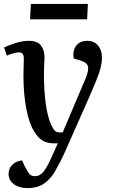

<svg xmlns="http://www.w3.org/2000/svg" viewBox="-20 -734 583 983"><path d="M307 56Q285 103 262 142.5Q239 182 206 205.5Q173 229 120 229Q78 229 51 209Q24 189 24 157Q24 129 42.5 110Q61 91 93 87L108 120Q123 148 132 158Q141 168 159 168Q183 168 201.5 146.5Q220 125 243 73L276 0H257Q221 0 197.5 -14.5Q174 -29 155 -61Q129 -102 114.5 -178Q100 -254 100 -349Q100 -366 101 -393Q102 -420 102 -436Q102 -466 77 -466Q65 -466 46.5 -460.5Q28 -455 15 -449L1 -491Q19 -500 56 -512.5Q93 -525 128 -525Q172 -525 190 -501Q208 -477 208 -438Q207 -421 206 -400.5Q205 -380 205 -355Q205 -271 214 -204.5Q223 -138 242 -95Q253 -71 262 -63.5Q271 -56 285 -56H301L419 -334Q435 -373 430.5 -393Q426 -413 398 -422L357 -435Q351 -475 370 -500Q389 -525 427 -525Q462 -525 482 -501Q502 -477 502 -440Q502 -415 495.5 -388.5Q489 -362 473.5 -323.5Q458 -285 432 -226ZM138 -714H430L426 -635H134Z"/></svg>

Font: Literata 36pt Medium
Style: Italic
Weight: 500
Italic angle: -2°
Designer: Latin by Veronika Burian and Jose Scaglione. Greek by Irene Vlachou. Cyrillic by Vera Evstafieva
Foundry: TypeTogether
Version: Version 3.002